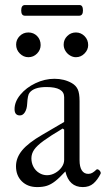

<svg xmlns="http://www.w3.org/2000/svg" viewBox="-20 -742 426 773"><path d="M44.4 -72.8Q44.4 -106.9 69.3 -137Q94.2 -167 149.9 -199.2L238.3 -251V-351.1Q238.3 -391.6 167 -391.6Q116.2 -391.6 98.6 -368.2Q91.3 -359.4 89.4 -324.2Q88.4 -303.2 80.3 -290.3Q72.3 -277.3 60.1 -277.3Q38.6 -277.3 38.6 -302.7Q38.6 -332.5 62 -360.8Q85.4 -389.2 122.8 -407Q160.2 -424.8 199.2 -424.8Q238.8 -424.8 269.5 -407.2Q285.6 -397.9 293 -382.3Q300.3 -366.7 300.3 -335V-97.2Q300.3 -70.3 309.3 -56.2Q318.4 -42 335.4 -42Q343.8 -42 351.1 -45.9Q358.4 -49.8 368.2 -59.1Q371.1 -62 376 -59.3Q380.9 -56.6 383.8 -51.5Q386.7 -46.4 385.3 -43Q372.6 -17.6 356 -3.2Q339.4 11.2 313.5 11.2Q257.8 11.2 243.2 -51.8Q219.2 -25.9 202.4 -12.7Q185.5 0.5 168.9 5.9Q152.3 11.2 129.9 11.2Q91.3 11.2 67.9 -12Q44.4 -35.2 44.4 -72.8ZM169.4 -36.6Q186.5 -36.6 202.4 -45.7Q218.3 -54.7 228.3 -68.8Q238.3 -83 238.3 -98.1V-220.2L232.4 -224.6Q181.6 -194.3 155 -174.8Q128.4 -155.3 117.4 -139.2Q106.4 -123 106.4 -104.5Q106.4 -85.9 114.7 -70.3Q123 -54.7 137.7 -45.7Q152.3 -36.6 169.4 -36.6ZM44.9 -562.5Q44.9 -582.5 59.3 -596.9Q73.7 -611.3 94.2 -611.3Q115.2 -611.3 129.4 -596.9Q143.6 -582.5 143.6 -560.5Q143.6 -541 129.2 -526.4Q114.7 -511.7 94.2 -511.7Q74.7 -511.7 59.8 -526.6Q44.9 -541.5 44.9 -562.5ZM285.6 -611.3Q305.7 -611.3 320.3 -596.7Q335 -582 335 -560.5Q335 -541.5 320.3 -526.6Q305.7 -511.7 285.6 -511.7Q273.4 -511.7 262 -518.6Q250.5 -525.4 243.4 -537.1Q236.3 -548.8 236.3 -562.5Q236.3 -582.5 250.7 -596.9Q265.1 -611.3 285.6 -611.3ZM65.4 -699.7Q65.4 -721.7 80.6 -721.7H300.3Q314 -721.7 314 -699.7Q314 -678.7 298.3 -678.7H80.6Q65.4 -678.7 65.4 -699.7Z"/></svg>

Font: JuniusX Light
Style: Regular
Weight: 300
Designer: Peter S. Baker
Foundry: Briery Creek Software
Version: Version 1.008